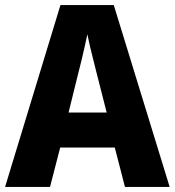

<svg xmlns="http://www.w3.org/2000/svg" viewBox="-20 -736 688 756"><path d="M472 0 432 -155H217L177 0H0L218 -716H428L648 0ZM360 -450Q355 -471 348 -498Q341 -525 334.5 -552.5Q328 -580 324 -601Q320 -581 313.5 -552.5Q307 -524 300.5 -496.5Q294 -469 289 -451L250 -293H400Z"/></svg>

Font: Noto Sans Sinhala SemiCondensed ExtraBold
Style: Regular
Weight: 800
Width: 4
Designer: Jelle Bosma - Monotype Design Team
Foundry: Monotype Imaging Inc.
Version: Version 2.006; ttfautohint (v1.8.4.7-5d5b)